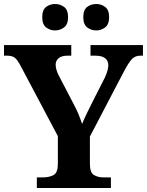

<svg xmlns="http://www.w3.org/2000/svg" viewBox="-20 -939 734 959"><path d="M164 0V-53H194Q227 -53 248 -65Q269 -77 269 -120V-259L84 -608Q69 -637 56 -649Q43 -661 13 -661H0V-714H336V-661H318Q288 -661 273 -648.5Q258 -636 258 -616Q258 -603 262.5 -588.5Q267 -574 274 -561L348 -419Q363 -391 372.5 -367.5Q382 -344 390 -320Q400 -345 415 -375.5Q430 -406 446 -438L504 -552Q514 -574 517.5 -589Q521 -604 521 -612Q521 -661 455 -661H432V-714H694V-661H682Q656 -661 640 -645Q624 -629 600 -584L429 -257V-121Q429 -77 449 -65Q469 -53 496 -53H534V0ZM461 -787Q435 -787 415.5 -802Q396 -817 396 -853Q396 -890 415.5 -904.5Q435 -919 461 -919Q485 -919 505 -904.5Q525 -890 525 -853Q525 -817 505 -802Q485 -787 461 -787ZM255 -787Q230 -787 210.5 -802Q191 -817 191 -853Q191 -890 210.5 -904.5Q230 -919 255 -919Q280 -919 300 -904.5Q320 -890 320 -853Q320 -817 300 -802Q280 -787 255 -787Z"/></svg>

Font: Noto Serif Gurmukhi
Style: Bold
Weight: 700
Designer: Vaibhav Singh and the Monotype Design Team
Foundry: Monotype Imaging Inc.
Version: Version 2.004; ttfautohint (v1.8.4.7-5d5b)